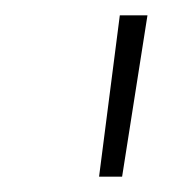

<svg xmlns="http://www.w3.org/2000/svg" viewBox="-20 -710 237 250"><path d="M172 -690H136L109 -480H139Z"/></svg>

Font: Exo 2 Extra Light
Style: Italic
Weight: 250
Italic angle: -8°
Designer: Natanael Gama
Version: Version 1.001;PS 001.001;hotconv 1.0.88;makeotf.lib2.5.64775